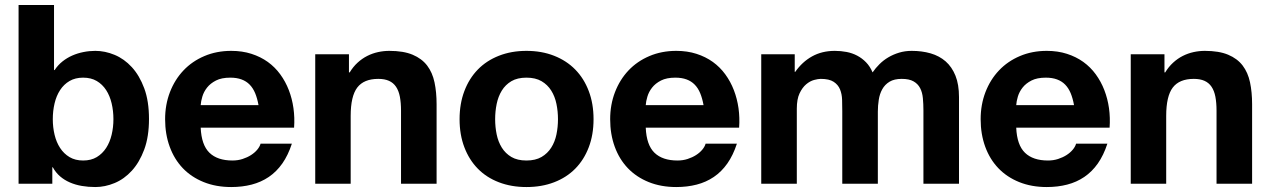

<svg xmlns="http://www.w3.org/2000/svg" viewBox="-20 -734 5076 767"><path d="M195.8 -713.9V-454.1H198.2Q211.4 -474.1 229.5 -488.5Q247.6 -502.9 268.8 -512.2Q290 -521.5 313.5 -526.1Q336.9 -530.8 360.8 -530.8Q399.4 -530.8 437.7 -514.9Q476.1 -499 506.6 -465.8Q537.1 -432.6 556.2 -381.3Q575.2 -330.1 575.2 -258.8Q575.2 -188 556.2 -136.7Q537.1 -85.4 506.6 -52Q476.1 -18.6 437.7 -2.7Q399.4 13.2 360.8 13.2Q332.5 13.2 306.9 8.8Q281.2 4.4 259.3 -5.1Q237.3 -14.6 220 -29.5Q202.6 -44.4 190.9 -65.9H189V0H54.2V-713.9ZM433.1 -257.8Q433.1 -291 426 -321Q418.9 -351.1 404.1 -374Q389.2 -397 366.5 -410.4Q343.8 -423.8 312 -423.8Q280.8 -423.8 257.8 -410.4Q234.9 -397 220 -374Q205.1 -351.1 198 -321Q190.9 -291 190.9 -257.8Q190.9 -225.6 198 -195.8Q205.1 -166 220 -143.1Q234.9 -120.1 257.8 -106.4Q280.8 -92.8 312 -92.8Q343.8 -92.8 366.5 -106.4Q389.2 -120.1 404.1 -143.1Q418.9 -166 426 -195.8Q433.1 -225.6 433.1 -257.8Z M781.7 -224.1Q784.7 -154.8 816.7 -123.8Q848.6 -92.8 908.7 -92.8Q930.2 -92.8 949 -98.9Q967.8 -105 982.7 -114.5Q997.6 -124 1007.6 -136Q1017.6 -147.9 1021 -160.2H1146Q1130.9 -113.8 1107.7 -80.8Q1084.5 -47.9 1053.7 -27.1Q1022.9 -6.3 985.4 3.4Q947.8 13.2 903.8 13.2Q842.8 13.2 793.7 -6.6Q744.6 -26.4 710.4 -62Q676.3 -97.7 658 -147.7Q639.6 -197.8 639.6 -257.8Q639.6 -315.9 658.9 -366Q678.2 -416 712.9 -452.6Q747.6 -489.3 796.4 -510Q845.2 -530.8 903.8 -530.8Q947.8 -530.8 984.4 -519Q1021 -507.3 1049.8 -486.6Q1078.6 -465.8 1099.6 -437Q1120.6 -408.2 1133.8 -374Q1147 -339.8 1152.3 -301.8Q1157.7 -263.7 1154.8 -224.1ZM1012.7 -314Q1007.8 -341.3 999.3 -361.8Q990.7 -382.3 977.3 -396Q963.9 -409.7 944.8 -416.7Q925.8 -423.8 899.9 -423.8Q865.2 -423.8 842.8 -412.4Q820.3 -400.9 807.1 -384Q793.9 -367.2 788.3 -348.1Q782.7 -329.1 781.7 -314Z M1374 -517.1V-444.8H1377Q1390.6 -467.3 1408.4 -483.6Q1426.3 -500 1447 -510.5Q1467.8 -521 1490.2 -525.9Q1512.7 -530.8 1535.2 -530.8Q1591.8 -530.8 1628.4 -515.4Q1665 -500 1686.3 -472.2Q1707.5 -444.3 1715.8 -405Q1724.1 -365.7 1724.1 -317.9V0H1582V-292Q1582 -323.7 1577.4 -347.7Q1572.8 -371.6 1562 -387.5Q1551.3 -403.3 1533.9 -411.1Q1516.6 -418.9 1491.2 -418.9Q1433.6 -418.9 1407.2 -384.3Q1380.9 -349.6 1380.9 -271V0H1239.3V-517.1Z M1815.9 -257.8Q1815.9 -319.8 1835 -370.1Q1854 -420.4 1888.7 -456.1Q1923.3 -491.7 1972.9 -511.2Q2022.5 -530.8 2083 -530.8Q2144 -530.8 2193.6 -511.2Q2243.2 -491.7 2278.1 -456.1Q2313 -420.4 2332 -370.1Q2351.1 -319.8 2351.1 -257.8Q2351.1 -195.8 2332 -145.8Q2313 -95.7 2278.1 -60.3Q2243.2 -24.9 2193.6 -5.9Q2144 13.2 2083 13.2Q2022.5 13.2 1972.9 -5.9Q1923.3 -24.9 1888.7 -60.3Q1854 -95.7 1835 -145.8Q1815.9 -195.8 1815.9 -257.8ZM1958 -257.8Q1958 -226.6 1964.1 -197Q1970.2 -167.5 1984.6 -144.3Q1999 -121.1 2022.9 -106.9Q2046.9 -92.8 2083 -92.8Q2119.1 -92.8 2143.3 -106.9Q2167.5 -121.1 2182.1 -144.3Q2196.8 -167.5 2202.9 -197Q2209 -226.6 2209 -257.8Q2209 -289.1 2202.9 -318.8Q2196.8 -348.6 2182.1 -372.1Q2167.5 -395.5 2143.3 -409.7Q2119.1 -423.8 2083 -423.8Q2046.9 -423.8 2022.9 -409.7Q1999 -395.5 1984.6 -372.1Q1970.2 -348.6 1964.1 -318.8Q1958 -289.1 1958 -257.8Z M2559.6 -224.1Q2562.5 -154.8 2594.5 -123.8Q2626.5 -92.8 2686.5 -92.8Q2708 -92.8 2726.8 -98.9Q2745.6 -105 2760.5 -114.5Q2775.4 -124 2785.4 -136Q2795.4 -147.9 2798.8 -160.2H2923.8Q2908.7 -113.8 2885.5 -80.8Q2862.3 -47.9 2831.5 -27.1Q2800.8 -6.3 2763.2 3.4Q2725.6 13.2 2681.6 13.2Q2620.6 13.2 2571.5 -6.6Q2522.5 -26.4 2488.3 -62Q2454.1 -97.7 2435.8 -147.7Q2417.5 -197.8 2417.5 -257.8Q2417.5 -315.9 2436.8 -366Q2456.1 -416 2490.7 -452.6Q2525.4 -489.3 2574.2 -510Q2623 -530.8 2681.6 -530.8Q2725.6 -530.8 2762.2 -519Q2798.8 -507.3 2827.6 -486.6Q2856.4 -465.8 2877.4 -437Q2898.4 -408.2 2911.6 -374Q2924.8 -339.8 2930.2 -301.8Q2935.5 -263.7 2932.6 -224.1ZM2790.5 -314Q2785.6 -341.3 2777.1 -361.8Q2768.6 -382.3 2755.1 -396Q2741.7 -409.7 2722.7 -416.7Q2703.6 -423.8 2677.7 -423.8Q2643.1 -423.8 2620.6 -412.4Q2598.1 -400.9 2585 -384Q2571.8 -367.2 2566.2 -348.1Q2560.5 -329.1 2559.6 -314Z M3154.8 -517.1V-446.8H3156.7Q3184.6 -486.8 3224.1 -508.8Q3263.7 -530.8 3314.9 -530.8Q3339.4 -530.8 3362.1 -526.4Q3384.8 -522 3404.3 -511.7Q3423.8 -501.5 3439.7 -485.1Q3455.6 -468.8 3465.8 -444.8Q3477.5 -461.9 3493.2 -477.5Q3508.8 -493.2 3528.6 -504.9Q3548.3 -516.6 3571.8 -523.7Q3595.2 -530.8 3622.1 -530.8Q3663.1 -530.8 3697.8 -520.8Q3732.4 -510.7 3757.6 -488.8Q3782.7 -466.8 3796.9 -431.6Q3811 -396.5 3811 -346.2V0H3668.9V-293Q3668.9 -318.8 3666.7 -341.8Q3664.6 -364.7 3655.8 -381.8Q3647 -398.9 3629.6 -408.9Q3612.3 -418.9 3582 -418.9Q3552.2 -418.9 3533.4 -407.5Q3514.6 -396 3504.4 -377.4Q3494.1 -358.9 3490.5 -335.4Q3486.8 -312 3486.8 -288.1V0H3344.7V-290Q3344.7 -312.5 3344 -335.4Q3343.3 -358.4 3335.7 -377Q3328.1 -395.5 3310.3 -407.2Q3292.5 -418.9 3258.8 -418.9Q3248.5 -418.9 3232.2 -414.6Q3215.8 -410.2 3200.4 -397.2Q3185.1 -384.3 3174.1 -361.1Q3163.1 -337.9 3163.1 -299.8V0H3021V-517.1Z M4039.6 -224.1Q4042.5 -154.8 4074.5 -123.8Q4106.4 -92.8 4166.5 -92.8Q4188 -92.8 4206.8 -98.9Q4225.6 -105 4240.5 -114.5Q4255.4 -124 4265.4 -136Q4275.4 -147.9 4278.8 -160.2H4403.8Q4388.7 -113.8 4365.5 -80.8Q4342.3 -47.9 4311.5 -27.1Q4280.8 -6.3 4243.2 3.4Q4205.6 13.2 4161.6 13.2Q4100.6 13.2 4051.5 -6.6Q4002.4 -26.4 3968.3 -62Q3934.1 -97.7 3915.8 -147.7Q3897.5 -197.8 3897.5 -257.8Q3897.5 -315.9 3916.7 -366Q3936 -416 3970.7 -452.6Q4005.4 -489.3 4054.2 -510Q4103 -530.8 4161.6 -530.8Q4205.6 -530.8 4242.2 -519Q4278.8 -507.3 4307.6 -486.6Q4336.4 -465.8 4357.4 -437Q4378.4 -408.2 4391.6 -374Q4404.8 -339.8 4410.2 -301.8Q4415.5 -263.7 4412.6 -224.1ZM4270.5 -314Q4265.6 -341.3 4257.1 -361.8Q4248.5 -382.3 4235.1 -396Q4221.7 -409.7 4202.6 -416.7Q4183.6 -423.8 4157.7 -423.8Q4123 -423.8 4100.6 -412.4Q4078.1 -400.9 4064.9 -384Q4051.8 -367.2 4046.1 -348.1Q4040.5 -329.1 4039.6 -314Z M4631.8 -517.1V-444.8H4634.8Q4648.4 -467.3 4666.3 -483.6Q4684.1 -500 4704.8 -510.5Q4725.6 -521 4748 -525.9Q4770.5 -530.8 4793 -530.8Q4849.6 -530.8 4886.2 -515.4Q4922.9 -500 4944.1 -472.2Q4965.3 -444.3 4973.6 -405Q4981.9 -365.7 4981.9 -317.9V0H4839.8V-292Q4839.8 -323.7 4835.2 -347.7Q4830.6 -371.6 4819.8 -387.5Q4809.1 -403.3 4791.7 -411.1Q4774.4 -418.9 4749 -418.9Q4691.4 -418.9 4665 -384.3Q4638.7 -349.6 4638.7 -271V0H4497.1V-517.1Z"/></svg>

Font: XB Khoramshahr
Style: Bold
Weight: 700
Designer: Behnam
Foundry: Irmug
Version: Version 8.005 2009